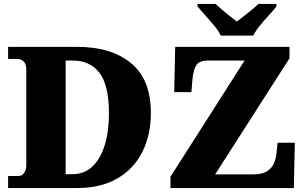

<svg xmlns="http://www.w3.org/2000/svg" viewBox="-20 -951 1557 971"><path d="M21 0V-61H74Q92 -61 102.5 -77Q113 -93 113 -115V-599Q113 -627 100 -640Q87 -653 66 -653H21V-714H369Q543 -714 643 -631.5Q743 -549 743 -379Q743 -270 700.5 -184Q658 -98 574.5 -49Q491 0 369 0ZM345 -70Q406 -70 447 -108.5Q488 -147 509.5 -216.5Q531 -286 531 -379Q531 -519 483.5 -582Q436 -645 346 -645H312V-70ZM842 0V-57L1217 -645H1035Q986 -645 971.5 -619.5Q957 -594 953 -547L948 -485H861L866 -714H1444V-656L1068 -69H1258Q1307 -69 1332 -86Q1357 -103 1367 -129Q1377 -155 1379 -182L1384 -229H1471L1466 0ZM1096 -771Q1086 -794 1064 -820.5Q1042 -847 1018.5 -873Q995 -899 979 -918V-931H1070Q1081 -921 1100.5 -904Q1120 -887 1141.5 -870.5Q1163 -854 1178 -842Q1193 -854 1214.5 -870.5Q1236 -887 1256.5 -904Q1277 -921 1287 -931H1378V-918Q1363 -899 1339 -873Q1315 -847 1293.5 -820.5Q1272 -794 1261 -771Z"/></svg>

Font: Noto Serif Black
Style: Regular
Weight: 900
Designer: Monotype Design Team
Foundry: Monotype Imaging Inc.
Version: Version 2.014; ttfautohint (v1.8.4.7-5d5b)